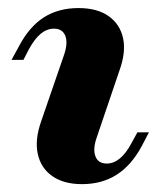

<svg xmlns="http://www.w3.org/2000/svg" viewBox="-20 -450 402 481"><path d="M185.5 11.3Q139.5 11.3 110.9 -8.9Q82.3 -29 74.6 -64.5Q66.9 -100 83.1 -146L140.3 -312.1Q150.8 -342.7 143.5 -360.5Q136.3 -378.2 115.3 -378.2Q97.6 -378.2 82.3 -365.7Q66.9 -353.2 52.4 -326.6L38.7 -300H8.9L27.4 -333.9Q53.2 -383.1 89.9 -406.5Q126.6 -429.8 176.6 -429.8Q223.4 -429.8 252 -409.7Q280.6 -389.5 288.3 -354.4Q296 -319.4 279 -272.6L222.6 -106.5Q212.1 -76.6 219 -58.5Q225.8 -40.3 247.6 -40.3Q282.3 -40.3 309.7 -91.9L324.2 -118.5H353.2L335.5 -84.7Q309.7 -36.3 272.6 -12.5Q235.5 11.3 185.5 11.3Z"/></svg>

Font: Playfair 5pt SemiExpanded Light Black
Style: Italic
Weight: 900
Italic angle: -15.6°
Version: Version 2.001;gftools[0.9.30]